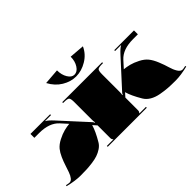

<svg xmlns="http://www.w3.org/2000/svg" viewBox="-81 -1000 1369 1369"><g transform="rotate(-45 603.0 -316.0)"><path d="M406 0V-8.7H471.6V-10.5Q466.3 -15.7 464.6 -20.5Q462.8 -25.3 462.8 -36.7V-159.1L437.1 -187.9Q423.5 -139.4 382 -69.5Q369.8 -48.5 347.2 -33.4Q324.7 -18.4 300.5 -10.3Q276.2 -2.2 242.6 2.2Q208.9 6.6 183.1 7.6Q157.3 8.7 122.4 8.7Q71.7 8.7 0 -8.7L2.2 -17Q23.2 -11.8 32.8 -11.8Q48.5 -11.8 60.5 -26.9Q72.6 -42 81.7 -67.5Q90.9 -93.1 99.7 -120.8Q108.4 -148.6 122.4 -180.1Q136.4 -211.5 153.4 -232.5Q173.1 -256.6 208.5 -274.7Q243.9 -292.8 273.4 -300.3Q302.9 -307.7 327.8 -309.9L282.3 -360.1Q232.5 -415.2 129.8 -415.2H81.3V-454.5H279.7V-445.8H220.7V-444.1Q238.6 -435.8 272.7 -398.6L445.4 -209.8Q457.2 -198.9 462.8 -185.8L465.9 -187.5Q462.8 -195.8 462.8 -216.8V-393.4Q462.8 -428.8 454.3 -437.3Q445.8 -445.8 410.4 -445.8H401.7V-454.5H804.2V-445.8H795.5Q760.1 -445.8 751.5 -437.3Q743 -428.8 743 -393.4V-216.8Q743 -195.8 739.9 -187.5L743 -185.8Q748.7 -198.9 760.5 -209.8L933.1 -398.6Q967.2 -435.8 985.1 -444.1V-445.8H926.1V-454.5H1125V-415.2H1076Q973.3 -415.2 923.5 -360.1L878.1 -309.9Q903 -307.7 932.5 -300.3Q962 -292.8 997.4 -274.7Q1032.8 -256.6 1052.4 -232.5Q1073 -207.2 1089.8 -165.9Q1106.6 -124.6 1115.6 -92.4Q1124.6 -60.3 1139.4 -36.1Q1154.3 -11.8 1173.5 -11.8Q1183.1 -11.8 1204.1 -17L1206.3 -8.7Q1134.6 8.7 1083.9 8.7Q1038.9 8.7 1006.8 6.6Q974.7 4.4 935.3 -2.8Q896 -10.1 867.6 -26.9Q839.2 -43.7 823.9 -69.5Q782.3 -139.4 768.8 -187.9L743 -159.1V-36.7Q743 -25.3 741.3 -20.5Q739.5 -15.7 734.3 -10.5V-8.7H799.8V0ZM417 -632 535.4 -641.2Q535.4 -595.7 555.1 -563.4Q574.7 -531 602.3 -531Q631.6 -531 652.5 -563.4Q673.5 -595.7 673.5 -641.2L787.6 -632Q763.1 -577.4 710.2 -545.5Q657.3 -513.5 601.4 -513.5Q548.5 -513.5 498 -543.9Q447.6 -574.3 417 -632Z"/></g></svg>

Font: FoglihtenBlackPcs
Style: BlackPcs
Weight: 900
Version: Version 0.75